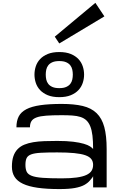

<svg xmlns="http://www.w3.org/2000/svg" viewBox="-20 -1298 821 1330"><path d="M703.1 -1184.6 640.6 -1278.3 359.4 -1043.9 390.6 -997.1ZM625 -77.1Q623.5 -71.3 603 -47.9Q588.4 -30.3 564 -16.8Q539.6 -3.4 498.8 4.2Q458 11.7 391.6 11.7Q303.2 11.7 240.7 2.7Q178.2 -6.3 138.7 -25.1Q99.1 -43.9 80.8 -73.2Q62.5 -102.5 62.5 -143.1Q62.5 -185.5 72.5 -215.1Q82.5 -244.6 101.8 -264.6Q121.1 -284.7 148.4 -295.9Q175.8 -307.1 210.7 -313Q245.6 -318.8 287.1 -320.3Q328.6 -321.8 375.5 -321.8Q442.4 -321.8 487.3 -316.2Q532.2 -310.5 560.8 -302Q589.4 -293.5 604 -283.7Q618.7 -273.9 625 -265.6Q625 -320.3 620.4 -358.9Q615.7 -397.5 605.2 -423.3Q594.7 -449.2 578.1 -464.6Q561.5 -480 537.4 -487.8Q513.2 -495.6 481 -497.8Q448.7 -500 407.2 -500Q342.8 -500 300.3 -496.8Q257.8 -493.7 232.9 -484.4Q208 -475.1 197.8 -458.7Q187.5 -442.4 187.5 -416H93.8Q93.8 -460.4 109.6 -491.2Q125.5 -522 162.4 -541.3Q199.2 -560.5 259.3 -569.3Q319.3 -578.1 407.2 -578.1Q493.2 -578.1 552.7 -564Q612.3 -549.8 649.2 -514.2Q686 -478.5 702.4 -418.2Q718.8 -357.9 718.8 -265.6V0H625ZM407.2 -62.5Q469.2 -62.5 511 -68.4Q552.7 -74.2 578.1 -85.9Q603.5 -97.7 614.3 -115.2Q625 -132.8 625 -156.2Q625 -179.7 612.5 -196Q600.1 -212.4 571 -222.7Q542 -232.9 494.1 -237.5Q446.3 -242.2 376 -242.2Q305.7 -242.2 262.5 -239.7Q219.2 -237.3 195.8 -228.5Q172.4 -219.7 164.3 -202.6Q156.2 -185.5 156.2 -156.2Q156.2 -127 164.8 -108.6Q173.3 -90.3 199.7 -80.1Q226.1 -69.8 275.6 -66.2Q325.2 -62.5 407.2 -62.5ZM390.6 -937.5Q343.8 -937.5 311 -924.1Q278.3 -910.6 257.8 -888.7Q237.3 -866.7 228 -838.6Q218.8 -810.5 218.8 -781.2Q218.8 -752 228 -723.9Q237.3 -695.8 257.8 -673.8Q278.3 -651.9 311 -638.4Q343.8 -625 390.6 -625Q437.5 -625 470.2 -638.4Q502.9 -651.9 523.4 -673.8Q543.9 -695.8 553.2 -723.9Q562.5 -752 562.5 -781.2Q562.5 -810.5 553.2 -838.6Q543.9 -866.7 523.4 -888.7Q502.9 -910.6 470.2 -924.1Q437.5 -937.5 390.6 -937.5ZM390.6 -687.5Q361.3 -687.5 343 -695.6Q324.7 -703.6 314.5 -716.8Q304.2 -730 300.5 -746.8Q296.9 -763.7 296.9 -781.2Q296.9 -798.8 300.5 -815.7Q304.2 -832.5 314.5 -845.7Q324.7 -858.9 343 -866.9Q361.3 -875 390.6 -875Q419.9 -875 438.2 -866.9Q456.5 -858.9 466.8 -845.7Q477.1 -832.5 480.7 -815.7Q484.4 -798.8 484.4 -781.2Q484.4 -763.7 480.7 -746.8Q477.1 -730 466.8 -716.8Q456.5 -703.6 438.2 -695.6Q419.9 -687.5 390.6 -687.5Z"/></svg>

Font: Michroma
Style: Regular
Weight: 400
Version: Version 1.000